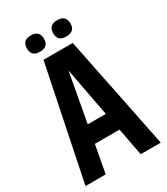

<svg xmlns="http://www.w3.org/2000/svg" viewBox="-204 -922 881 1012"><g transform="rotate(-30 237.0 -416.0)"><path d="M315 -733Q263 -733 263 -782Q263 -832 315 -832Q368 -832 368 -782Q368 -733 315 -733ZM103 -782Q103 -832 155 -832Q207 -832 207 -782Q207 -733 155 -733Q103 -733 103 -782ZM181 -276H291L235 -572ZM344 0 312 -168H162L131 0H8L149 -687H327L466 0Z"/></g></svg>

Font: Khand ExtraBold
Style: Regular
Weight: 800
Designer: Sanchit Sawaria and Jyotish Sonowal (Devanagari), Satya Rajpurohit (Latin)
Foundry: Indian Type Foundry
Version: Version 2.000;PS 1.0;hotconv 1.0.79;makeotf.lib2.5.61930